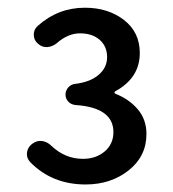

<svg xmlns="http://www.w3.org/2000/svg" viewBox="-20 -909 455 505"><path d="M205.1 -423.8Q117.2 -423.8 59.6 -482.4Q50.8 -492.2 50.8 -502.9Q50.8 -520.5 65.4 -531.2Q77.1 -540 90.8 -538.1Q104.5 -536.1 115.2 -525.4Q151.4 -491.2 198.2 -491.2Q232.4 -491.2 255.4 -510.7Q278.3 -530.3 278.3 -561.5Q278.3 -626 178.7 -632.8Q167 -633.8 159.7 -641.6Q152.3 -649.4 152.3 -660.2Q152.3 -670.9 159.7 -679.2Q167 -687.5 178.7 -688.5Q217.8 -693.4 239.7 -712.4Q261.7 -731.4 261.7 -758.8Q261.7 -787.1 242.2 -804.2Q222.7 -821.3 190.4 -821.3Q159.2 -821.3 129.9 -795.9Q118.2 -786.1 104.5 -785.2Q90.8 -784.2 80.1 -793.9Q69.3 -802.7 68.8 -816.9Q68.4 -831.1 79.1 -840.8Q132.8 -888.7 203.1 -888.7Q264.6 -888.7 306.2 -856.4Q347.7 -824.2 347.7 -769.5Q347.7 -704.1 283.2 -668.9Q281.2 -668 281.2 -665.5Q281.2 -663.1 284.2 -662.1Q319.3 -648.4 342.3 -621.6Q365.2 -594.7 365.2 -556.6Q365.2 -498 318.4 -460.9Q271.5 -423.8 205.1 -423.8Z"/></svg>

Font: Gen Jyuu GothicX Medium
Style: Regular
Weight: 500
Designer: Ryoko NISHIZUKA (kana &amp; ideographs); Paul D. Hunt (Latin, Greek &amp; Cyrillic); Wenlong ZHANG (bopomofo); Sandoll C
Version: Version 1.058.20140828